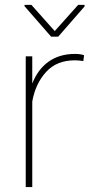

<svg xmlns="http://www.w3.org/2000/svg" viewBox="-20 -756 374 776"><path d="M319.8 -532.7C311.5 -536.1 298.8 -538.1 282.7 -538.1C196.3 -538.1 139.6 -492.2 110.4 -418.5V-528.3H84V0H110.4V-345.7C118.7 -393.1 137.2 -433.1 166 -464.8C194.8 -496.6 233.4 -512.2 282.7 -512.2C294.9 -512.2 306.6 -510.7 316.9 -509.3ZM79.1 -736.3V-731L186.5 -607.9H215.3L321.8 -730V-736.3H295.9L201.2 -630.4L106.9 -736.3Z"/></svg>

Font: Vazirmatn Thin
Style: Regular
Weight: 100
Designer: Saber Rastikerdar
Foundry: Saber Rastikerdar
Version: Version 33.003